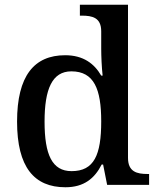

<svg xmlns="http://www.w3.org/2000/svg" viewBox="-20 -780 666 810"><path d="M256 10C334 10 379 -27 409 -86H415L432 0H609V-46H602C558 -46 520 -55 520 -114V-760H317V-714H325C369 -714 407 -706 407 -648V-575C407 -543 409 -496 413 -461H407C378 -511 332 -547 255 -547C124 -547 52 -460 52 -267C52 -75 124 10 256 10ZM282 -58C200 -58 168 -127 168 -267C168 -404 200 -479 281 -479C377 -479 407 -404 407 -268C407 -126 377 -58 282 -58Z"/></svg>

Font: Noto Naskh Arabic UI Medium
Style: Regular
Weight: 500
Designer: Monotype Design Team, David Williams, Mohamad Dakak and Nizar Qandah
Foundry: Monotype Imaging Inc.
Version: Version 2.014